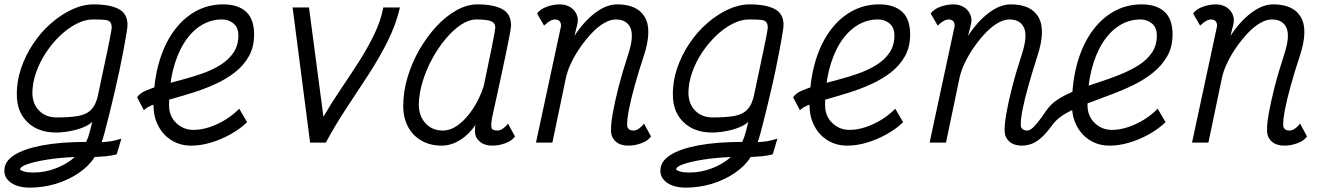

<svg xmlns="http://www.w3.org/2000/svg" viewBox="-20 -652 6040 878"><path d="M115 206Q63 206 31 184Q-1 162 0 127Q0 86 45.5 57Q91 28 175 12.5Q259 -3 374 -3Q383 -21 390 -47.5Q397 -74 402 -95Q387 -80 359 -69Q331 -58 298 -52Q265 -46 235 -46Q155 -46 106 -93Q57 -140 57 -218Q56 -280 76.5 -340Q97 -400 132.5 -453Q168 -506 214 -546Q260 -586 310 -609Q360 -632 409 -632Q482 -632 523 -610.5Q564 -589 563 -536Q563 -527 558 -497Q553 -467 545 -424Q537 -381 526.5 -331Q516 -281 504 -230.5Q492 -180 481 -134.5Q470 -89 460.5 -54Q451 -19 445 -2Q468 -3 487 -6Q506 -9 535 -18L514 53Q492 60 464.5 62.5Q437 65 413 66Q386 108 339.5 139.5Q293 171 235.5 188.5Q178 206 115 206ZM132 137Q185 137 236 117.5Q287 98 322 66Q251 69 195 78Q139 87 106 98.5Q73 110 72 122Q72 127 89.5 132Q107 137 132 137ZM240 -115Q301 -115 339 -122Q377 -129 398.5 -152Q420 -175 429 -221Q459 -362 474.5 -436.5Q490 -511 491 -527Q490 -545 482.5 -552.5Q475 -560 456.5 -561.5Q438 -563 404 -563Q369 -563 330.5 -543.5Q292 -524 256 -490Q220 -456 191 -412.5Q162 -369 145 -320.5Q128 -272 128 -224Q130 -174 160.5 -144.5Q191 -115 240 -115Z M1074 -155 1110 -93Q1076 -61 1032.5 -37Q989 -13 943 0.5Q897 14 854 14Q805 14 766 -9.5Q727 -33 704.5 -75Q682 -117 682 -171Q682 -274 705 -358.5Q728 -443 770.5 -504Q813 -565 871.5 -598.5Q930 -632 1001 -632Q1068 -632 1105 -598.5Q1142 -565 1142 -495Q1142 -437 1118 -394.5Q1094 -352 1054 -321Q1014 -290 964.5 -267.5Q915 -245 864 -229Q813 -213 766.5 -200Q720 -187 686 -175Q652 -163 638 -148L607 -207Q619 -226 650 -239Q681 -252 723 -263.5Q765 -275 812.5 -287.5Q860 -300 905.5 -316Q951 -332 988 -355Q1025 -378 1047.5 -411Q1070 -444 1070 -490Q1070 -526 1048 -544.5Q1026 -563 995 -563Q943 -563 898.5 -535Q854 -507 821.5 -455Q789 -403 771 -331Q753 -259 753 -172Q753 -121 786 -89.5Q819 -58 865 -58Q900 -58 938 -70.5Q976 -83 1011.5 -105Q1047 -127 1074 -155Z M1398 0 1318 -618H1393L1459 -118Q1496 -182 1538.5 -244.5Q1581 -307 1621 -369.5Q1661 -432 1691 -494Q1721 -556 1733 -618H1809Q1791 -540 1752.5 -463Q1714 -386 1664.5 -310Q1615 -234 1564 -157Q1513 -80 1470 0Z M2303 -87 2335 -28Q2322 -9 2292 2.5Q2262 14 2231 14Q2196 14 2174.5 -4Q2153 -22 2152 -49Q2152 -58 2152.5 -68Q2153 -78 2155 -82Q2126 -38 2084.5 -12Q2043 14 2000 14Q1947 14 1907 -9Q1867 -32 1845.5 -73Q1824 -114 1824 -168Q1824 -232 1843.5 -298Q1863 -364 1897.5 -424Q1932 -484 1975.5 -531Q2019 -578 2067.5 -605Q2116 -632 2163 -632Q2236 -632 2276.5 -610.5Q2317 -589 2317 -536Q2317 -532 2315.5 -520.5Q2314 -509 2309 -483.5Q2304 -458 2294.5 -411.5Q2285 -365 2269 -291Q2253 -217 2229 -108Q2225 -82 2227.5 -68.5Q2230 -55 2254 -55Q2266 -55 2279.5 -64Q2293 -73 2303 -87ZM2005 -55Q2041 -55 2076.5 -81.5Q2112 -108 2142.5 -154Q2173 -200 2192 -258Q2215 -367 2229.5 -439Q2244 -511 2245 -527Q2244 -548 2224.5 -555.5Q2205 -563 2158 -563Q2125 -563 2089 -539.5Q2053 -516 2018.5 -475Q1984 -434 1956.5 -383.5Q1929 -333 1912.5 -278.5Q1896 -224 1895 -173Q1896 -120 1926.5 -87.5Q1957 -55 2005 -55Z M2925 -87 2957 -28Q2944 -9 2914 2.5Q2884 14 2853 14Q2817 14 2796 -4.5Q2775 -23 2774 -53Q2773 -82 2782 -133.5Q2791 -185 2808.5 -253.5Q2826 -322 2852 -401Q2880 -486 2863 -524.5Q2846 -563 2796 -563Q2771 -563 2742.5 -546.5Q2714 -530 2686.5 -501Q2659 -472 2634.5 -437Q2610 -402 2592 -364.5Q2574 -327 2567 -292L2506 0H2431L2543 -521Q2544 -525 2545 -530Q2546 -535 2545 -540Q2544 -551 2537 -557Q2530 -563 2517 -563Q2508 -563 2496.5 -557Q2485 -551 2468 -535L2436 -590Q2450 -610 2480 -621Q2510 -632 2540 -632Q2567 -632 2587.5 -619.5Q2608 -607 2617.5 -584.5Q2627 -562 2618 -533L2607 -488Q2650 -554 2701.5 -593Q2753 -632 2802 -632Q2896 -632 2929.5 -572.5Q2963 -513 2923 -393Q2900 -324 2883 -262.5Q2866 -201 2856.5 -153.5Q2847 -106 2848 -79Q2848 -68 2856 -61.5Q2864 -55 2876 -55Q2888 -55 2901.5 -64Q2915 -73 2925 -87Z M3115 206Q3063 206 3031 184Q2999 162 3000 127Q3000 86 3045.5 57Q3091 28 3175 12.5Q3259 -3 3374 -3Q3383 -21 3390 -47.5Q3397 -74 3402 -95Q3387 -80 3359 -69Q3331 -58 3298 -52Q3265 -46 3235 -46Q3155 -46 3106 -93Q3057 -140 3057 -218Q3056 -280 3076.5 -340Q3097 -400 3132.5 -453Q3168 -506 3214 -546Q3260 -586 3310 -609Q3360 -632 3409 -632Q3482 -632 3523 -610.5Q3564 -589 3563 -536Q3563 -527 3558 -497Q3553 -467 3545 -424Q3537 -381 3526.5 -331Q3516 -281 3504 -230.5Q3492 -180 3481 -134.5Q3470 -89 3460.5 -54Q3451 -19 3445 -2Q3468 -3 3487 -6Q3506 -9 3535 -18L3514 53Q3492 60 3464.5 62.5Q3437 65 3413 66Q3386 108 3339.5 139.5Q3293 171 3235.5 188.5Q3178 206 3115 206ZM3132 137Q3185 137 3236 117.5Q3287 98 3322 66Q3251 69 3195 78Q3139 87 3106 98.5Q3073 110 3072 122Q3072 127 3089.5 132Q3107 137 3132 137ZM3240 -115Q3301 -115 3339 -122Q3377 -129 3398.5 -152Q3420 -175 3429 -221Q3459 -362 3474.5 -436.5Q3490 -511 3491 -527Q3490 -545 3482.5 -552.5Q3475 -560 3456.5 -561.5Q3438 -563 3404 -563Q3369 -563 3330.5 -543.5Q3292 -524 3256 -490Q3220 -456 3191 -412.5Q3162 -369 3145 -320.5Q3128 -272 3128 -224Q3130 -174 3160.5 -144.5Q3191 -115 3240 -115Z M4074 -155 4110 -93Q4076 -61 4032.5 -37Q3989 -13 3943 0.5Q3897 14 3854 14Q3805 14 3766 -9.5Q3727 -33 3704.5 -75Q3682 -117 3682 -171Q3682 -274 3705 -358.5Q3728 -443 3770.5 -504Q3813 -565 3871.5 -598.5Q3930 -632 4001 -632Q4068 -632 4105 -598.5Q4142 -565 4142 -495Q4142 -437 4118 -394.5Q4094 -352 4054 -321Q4014 -290 3964.5 -267.5Q3915 -245 3864 -229Q3813 -213 3766.5 -200Q3720 -187 3686 -175Q3652 -163 3638 -148L3607 -207Q3619 -226 3650 -239Q3681 -252 3723 -263.5Q3765 -275 3812.5 -287.5Q3860 -300 3905.5 -316Q3951 -332 3988 -355Q4025 -378 4047.5 -411Q4070 -444 4070 -490Q4070 -526 4048 -544.5Q4026 -563 3995 -563Q3943 -563 3898.5 -535Q3854 -507 3821.5 -455Q3789 -403 3771 -331Q3753 -259 3753 -172Q3753 -121 3786 -89.5Q3819 -58 3865 -58Q3900 -58 3938 -70.5Q3976 -83 4011.5 -105Q4047 -127 4074 -155Z M4765 -147Q4787 -179 4824 -201.5Q4861 -224 4908 -242Q4955 -260 5005 -276Q5055 -292 5102 -311Q5149 -330 5187 -354Q5225 -378 5247.5 -411Q5270 -444 5270 -490Q5270 -526 5248 -544.5Q5226 -563 5195 -563Q5143 -563 5098.5 -535Q5054 -507 5021.5 -455Q4989 -403 4971 -331Q4953 -259 4953 -172Q4953 -121 4986 -89.5Q5019 -58 5065 -58Q5100 -58 5138 -70.5Q5176 -83 5211.5 -105Q5247 -127 5274 -155L5310 -93Q5276 -61 5232.5 -37Q5189 -13 5143 0.5Q5097 14 5054 14Q5005 14 4966 -9.5Q4927 -33 4904.5 -75Q4882 -117 4882 -171Q4882 -274 4905 -358.5Q4928 -443 4970.5 -504Q5013 -565 5071.5 -598.5Q5130 -632 5201 -632Q5268 -632 5305 -598.5Q5342 -565 5342 -495Q5342 -437 5317.5 -394.5Q5293 -352 5252.5 -319.5Q5212 -287 5161.5 -262.5Q5111 -238 5056.5 -218Q5002 -198 4951.5 -178.5Q4901 -159 4861 -137.5Q4821 -116 4798 -88Q4768 -46 4743 -23.5Q4718 -1 4695.5 6.5Q4673 14 4653 14Q4617 14 4596 -4.5Q4575 -23 4574 -53Q4573 -82 4582 -133.5Q4591 -185 4608.5 -253.5Q4626 -322 4652 -401Q4680 -486 4663 -524.5Q4646 -563 4596 -563Q4571 -563 4542.5 -546.5Q4514 -530 4486.5 -501Q4459 -472 4434.5 -437Q4410 -402 4392 -364.5Q4374 -327 4367 -292L4306 0H4231L4343 -521Q4344 -525 4345 -530Q4346 -535 4345 -540Q4344 -551 4337 -557Q4330 -563 4317 -563Q4308 -563 4296.5 -557Q4285 -551 4268 -535L4236 -590Q4250 -610 4280 -621Q4310 -632 4340 -632Q4367 -632 4387.5 -619.5Q4408 -607 4417.5 -584.5Q4427 -562 4418 -533L4407 -488Q4450 -554 4501.5 -593Q4553 -632 4602 -632Q4696 -632 4729.5 -572.5Q4763 -513 4723 -393Q4701 -324 4683.5 -262.5Q4666 -201 4656.5 -153.5Q4647 -106 4648 -79Q4648 -68 4656 -61.5Q4664 -55 4676 -55Q4685 -55 4695 -61.5Q4705 -68 4722 -88Q4739 -108 4765 -147Z M5925 -87 5957 -28Q5944 -9 5914 2.5Q5884 14 5853 14Q5817 14 5796 -4.5Q5775 -23 5774 -53Q5773 -82 5782 -133.5Q5791 -185 5808.5 -253.5Q5826 -322 5852 -401Q5880 -486 5863 -524.5Q5846 -563 5796 -563Q5771 -563 5742.5 -546.5Q5714 -530 5686.5 -501Q5659 -472 5634.5 -437Q5610 -402 5592 -364.5Q5574 -327 5567 -292L5506 0H5431L5543 -521Q5544 -525 5545 -530Q5546 -535 5545 -540Q5544 -551 5537 -557Q5530 -563 5517 -563Q5508 -563 5496.5 -557Q5485 -551 5468 -535L5436 -590Q5450 -610 5480 -621Q5510 -632 5540 -632Q5567 -632 5587.5 -619.5Q5608 -607 5617.5 -584.5Q5627 -562 5618 -533L5607 -488Q5650 -554 5701.5 -593Q5753 -632 5802 -632Q5896 -632 5929.5 -572.5Q5963 -513 5923 -393Q5900 -324 5883 -262.5Q5866 -201 5856.5 -153.5Q5847 -106 5848 -79Q5848 -68 5856 -61.5Q5864 -55 5876 -55Q5888 -55 5901.5 -64Q5915 -73 5925 -87Z"/></svg>

Font: Victor Mono
Style: Italic
Weight: 400
Italic angle: -12°
Monospace: yes
Designer: Rune Bjørnerås
Version: Version 1.561;gftools[0.9.30]